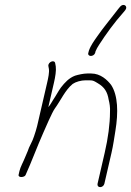

<svg xmlns="http://www.w3.org/2000/svg" viewBox="-20 -746 539 789"><path d="M370.9 -528 372.5 -535C376.9 -545.2 379.7 -550.2 387.2 -562C416 -606.9 451.9 -655.8 486.2 -694L494.5 -704C507.6 -720 488.3 -734.9 474 -719L465.7 -709C460.1 -702.3 454.5 -695 448.6 -687C427.4 -659.7 400.7 -627 380.6 -598C366.9 -578.4 352.7 -559.5 345 -537L343.6 -531C336.3 -512.6 364.1 -510.8 370.9 -528ZM391.7 23C399.6 23 407.1 16.9 408.9 9L438.2 -118C445.5 -149.4 449.6 -180.5 454.3 -209C466.5 -283.7 465.1 -353.7 436.7 -397C421.1 -417.3 393.5 -444 354.5 -444H338.5C323.4 -444 302 -439.2 288.4 -435C263.4 -425.5 246.3 -406.9 230.1 -386C219.7 -371.7 209.6 -351.9 198.6 -336C191.9 -325.2 186.4 -314.6 178.6 -306L201.8 -406.5C207.4 -430.7 211.4 -455.9 209.2 -473L207 -485C205.1 -503.1 177 -491.6 178.7 -475L180.9 -463C183.2 -449.2 178.3 -425.6 173.7 -406L132.6 -228C131.3 -222 129.4 -215.3 127 -208L119.9 -186C115.9 -173.8 112.2 -165.6 106.8 -155L99.1 -139L93.9 -125C90.4 -115.9 86.2 -107.4 82.7 -98.5C76.4 -82 64 -60.8 59.9 -43L56.5 -28C53.3 -14.4 81.6 -16.7 85.2 -27C109.7 -81 133.5 -145.8 157.7 -200C165.7 -218.1 194.2 -284.8 205.3 -300C229.8 -333.6 247.9 -376.1 278.6 -401C291.1 -409.8 312.9 -416 332 -416H348C364.3 -416 367.9 -412.1 381.8 -404C408.7 -388.2 421.5 -369 426.6 -336C430.4 -321.6 433.2 -303.6 432 -286C432 -236.5 424.2 -178.3 410.2 -118L380.9 9C379.1 16.9 383.7 23 391.7 23Z"/></svg>

Font: HoneyBee
Style: XLitIt
Weight: 200
Foundry: Cannot Into Space Fonts
Version: Version 0.89